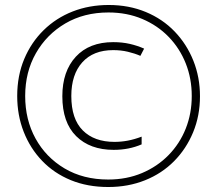

<svg xmlns="http://www.w3.org/2000/svg" viewBox="-20 -742 871 770"><path d="M414 8Q331 8 264 -19.5Q197 -47 149 -97Q101 -147 75 -213.5Q49 -280 49 -357Q49 -438 77 -505Q105 -572 155 -621Q205 -670 271.5 -696Q338 -722 416 -722Q497 -722 564.5 -694Q632 -666 680.5 -615.5Q729 -565 755.5 -498.5Q782 -432 782 -356Q782 -278 754.5 -211.5Q727 -145 678 -95.5Q629 -46 561.5 -19Q494 8 414 8ZM414 -22Q488 -22 549.5 -48Q611 -74 656 -120Q701 -166 725 -226.5Q749 -287 749 -357Q749 -427 725 -487.5Q701 -548 656.5 -594Q612 -640 550.5 -666Q489 -692 415 -692Q317 -692 242 -648Q167 -604 124 -528.5Q81 -453 81 -357Q81 -262 122.5 -186.5Q164 -111 239 -66.5Q314 -22 414 -22ZM436 -141Q341 -141 285.5 -196Q230 -251 230 -356Q230 -456 284 -514.5Q338 -573 434 -573Q470 -573 500.5 -566Q531 -559 558 -547L543 -518Q520 -528 492.5 -534.5Q465 -541 434 -541Q354 -541 310 -492Q266 -443 266 -357Q266 -265 312 -219Q358 -173 439 -173Q466 -173 492.5 -178Q519 -183 548 -194V-163Q497 -141 436 -141Z"/></svg>

Font: Noto Sans Khmer Condensed ExtraLight
Style: Regular
Weight: 200
Width: 3
Designer: Danh Hong and the Monotype Design Team
Foundry: Monotype Imaging Inc.
Version: Version 2.004; ttfautohint (v1.8.4.7-5d5b)